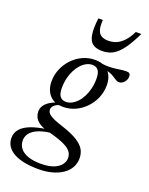

<svg xmlns="http://www.w3.org/2000/svg" viewBox="-224 -760 859 1109"><g transform="rotate(20 205.0 -205.5)"><path d="M420.5 -368.5Q410.5 -368.5 402.8 -372.8Q395 -377 386.2 -383.2Q377.5 -389.5 365.2 -395.8Q353 -402 334.8 -406.8Q316.5 -411.5 289.5 -412L278.5 -437Q317.5 -431.5 346.5 -433.2Q375.5 -435 398 -438.8Q420.5 -442.5 440.5 -442.5Q453 -442.5 459 -437Q465 -431.5 465 -420Q465 -409 461 -399.8Q457 -390.5 450.5 -383.5Q444 -376.5 436.2 -372.5Q428.5 -368.5 420.5 -368.5ZM170.5 -157Q188.5 -157 206 -166Q223.5 -175 239 -191.5Q254.5 -208 266.2 -231.2Q278 -254.5 284.8 -282.5Q291.5 -310.5 291.5 -343Q291.5 -378.5 278.8 -394.5Q266 -410.5 242.5 -410.5Q224.5 -410.5 207 -401.5Q189.5 -392.5 174 -375.8Q158.5 -359 146.8 -336Q135 -313 128.2 -284.8Q121.5 -256.5 121.5 -224.5Q121.5 -189 134.2 -173Q147 -157 170.5 -157ZM248.5 -443Q285 -443 310 -428.2Q335 -413.5 347.8 -387.5Q360.5 -361.5 360.5 -327Q360.5 -286.5 345 -249.8Q329.5 -213 302.2 -184.8Q275 -156.5 239.8 -140.2Q204.5 -124 164.5 -124Q128 -124 103.2 -138.8Q78.5 -153.5 65.5 -179.8Q52.5 -206 52.5 -240.5Q52.5 -281 68 -317.5Q83.5 -354 110.8 -382.5Q138 -411 173.2 -427Q208.5 -443 248.5 -443ZM154 262.5Q105 262.5 66.5 254.8Q28 247 1.2 232Q-25.5 217 -39.5 195.2Q-53.5 173.5 -53.5 145.5Q-53.5 113.5 -33 90Q-12.5 66.5 28.2 51Q69 35.5 131 27.5L170.5 24L179 39.5Q140.5 40.5 109.8 48Q79 55.5 57.2 68Q35.5 80.5 24.2 98Q13 115.5 13 136.5Q13 164.5 29.2 185.2Q45.5 206 77.2 217.2Q109 228.5 156 228.5Q203 228.5 233.5 216.8Q264 205 279 185.5Q294 166 294 144.5Q294 124 284 109Q274 94 254 82Q234 70 203.2 59.5Q172.5 49 131.5 38Q93.5 28 73.8 13.2Q54 -1.5 47 -18Q40 -34.5 40 -50.5Q40 -72 52.5 -89.5Q65 -107 88.8 -120.5Q112.5 -134 145 -143L166 -132Q132.5 -127 116 -113.8Q99.5 -100.5 99.5 -84.5Q99.5 -76.5 103.2 -68.8Q107 -61 117.5 -53Q128 -45 147.5 -36.5Q167 -28 198.5 -18Q260 2 294.5 23.2Q329 44.5 343 68.5Q357 92.5 357 123.5Q357 153.5 343 179Q329 204.5 302.5 223Q276 241.5 238.5 252Q201 262.5 154 262.5ZM280 -572.5Q306 -572.5 329 -582.2Q352 -592 373.2 -614.5Q394.5 -637 412.5 -674.5H446.5Q415.5 -610 388 -573Q360.5 -536 331.8 -520.2Q303 -504.5 266 -504.5Q229 -504.5 208 -520.2Q187 -536 180.8 -573.2Q174.5 -610.5 182.5 -674.5H210Q207 -635.5 214.2 -613.2Q221.5 -591 238 -581.8Q254.5 -572.5 280 -572.5Z"/></g></svg>

Font: Newsreader 17pt
Style: Italic
Weight: 400
Italic angle: -17°
Version: Version 1.003